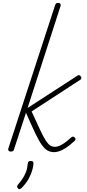

<svg xmlns="http://www.w3.org/2000/svg" viewBox="-20 -1035 605 1330"><path d="M55 15Q45 15 40 9.5Q35 4 37 -4L362 -1000Q365 -1008 369.5 -1011.5Q374 -1015 383 -1015Q393 -1015 397.5 -1009Q402 -1003 400 -995L171 -287L512 -508Q523 -517 529.5 -514Q536 -511 540 -505Q544 -500 543.5 -493.5Q543 -487 537 -483L199 -263Q235 -184 258 -135Q281 -86 297.5 -61Q314 -36 328.5 -27Q343 -18 360 -18Q374 -18 388.5 -23.5Q403 -29 423.5 -42.5Q444 -56 473 -83Q482 -90 487.5 -88.5Q493 -87 497 -83Q503 -78 503 -71.5Q503 -65 497 -59Q460 -25 432.5 -8Q405 9 386 14Q367 19 355 19Q331 19 311 8.5Q291 -2 270.5 -30Q250 -58 224 -112.5Q198 -167 160 -254L77 0Q75 8 69.5 11.5Q64 15 55 15ZM105 270Q99 264 98.5 258.5Q98 253 103 246Q123 223 137.5 200.5Q152 178 161 153.5Q170 129 172 99Q173 88 178.5 84Q184 80 193 80Q203 80 207.5 84Q212 88 212 96Q212 111 205 138.5Q198 166 180.5 199.5Q163 233 130 267Q125 272 118 274.5Q111 277 105 270Z"/></svg>

Font: Playwrite BE VLG Thin
Style: Regular
Weight: 250
Designer: Veronika Burian, José Scaglione
Foundry: TypeTogether
Version: Version 1.002